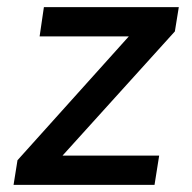

<svg xmlns="http://www.w3.org/2000/svg" viewBox="-20 -518 539 538"><path d="M18 0 29 -69 367 -445 360 -416H91L103 -498H481L470 -430L129 -53L136 -82H426L413 0Z"/></svg>

Font: Nunito Sans 7pt SemiCondensed SemiBold
Style: Italic
Weight: 600
Width: 4
Italic angle: -9°
Designer: Vernon Adams
Foundry: Vernon Adams
Version: Version 3.101;gftools[0.9.27]